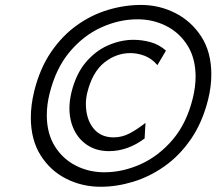

<svg xmlns="http://www.w3.org/2000/svg" viewBox="-20 -730 860 763"><path d="M526.4 -653.3Q453.6 -653.3 382.6 -621.1Q311.5 -588.9 256.8 -523.7Q202.1 -458.5 177.2 -358.9Q166 -314.5 166 -272.5Q166 -200.2 197.5 -149.4Q229 -98.6 281 -72Q333 -45.4 394.5 -45.4Q467.8 -45.4 539.3 -77.6Q610.8 -109.9 666.3 -175Q721.7 -240.2 746.1 -339.4Q757.3 -385.7 757.3 -424.8Q757.3 -498 725.3 -549.1Q693.4 -600.1 640.9 -626.7Q588.4 -653.3 526.4 -653.3ZM540.5 -710.4Q612.8 -710.4 676.5 -678.2Q740.2 -646 780 -584.5Q819.8 -522.9 819.8 -434.1Q819.8 -385.7 807.1 -334.5Q784.2 -243.2 739 -177.5Q693.8 -111.8 634.5 -69.8Q575.2 -27.8 509.5 -7.8Q443.8 12.2 379.9 12.2Q306.2 12.2 242.9 -19.8Q179.7 -51.8 141.1 -113.3Q102.5 -174.8 102.5 -263.2Q102.5 -312.5 116.2 -368.7Q138.7 -458.5 182.9 -523.2Q227.1 -587.9 285.2 -629.4Q343.3 -670.9 409.2 -690.7Q475.1 -710.4 540.5 -710.4ZM558.1 -241.7 554.7 -179.7Q487.3 -129.4 413.1 -129.4Q365.2 -129.4 329.8 -151.6Q294.4 -173.8 275.1 -212.6Q255.9 -251.5 255.9 -300.3Q255.9 -330.1 264.2 -364.3Q282.7 -438 322 -483.6Q361.3 -529.3 411.1 -550.5Q460.9 -571.8 510.7 -571.8Q543.9 -571.8 578.1 -562.5Q612.3 -553.2 639.6 -528.8L605.5 -471.2Q583 -497.6 554.7 -508.3Q526.4 -519 498 -519Q441.4 -519 394 -481Q346.7 -442.9 326.7 -361.3Q321.3 -338.4 321.3 -317.9Q321.3 -258.3 350.3 -221.2Q379.4 -184.1 431.2 -184.1Q465.3 -184.1 495.6 -200.2Q525.9 -216.3 558.1 -241.7Z"/></svg>

Font: Andika
Style: Italic
Weight: 400
Italic angle: -14°
Designer: Victor Gaultney, Annie Olsen, Julie Remington, Don Collingsworth, Eric Hays, Becca Hirsbrunner
Foundry: SIL International
Version: Version 6.101